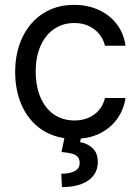

<svg xmlns="http://www.w3.org/2000/svg" viewBox="-20 -557 569 785"><path d="M282.2 -537.1Q338.4 -537.1 383.8 -516.4Q429.2 -495.6 457.8 -457.8Q486.3 -419.9 493.2 -370.1H409.2Q403.3 -395.5 386.7 -416.5Q370.1 -437.5 344 -450.2Q317.9 -462.9 284.2 -462.9Q237.3 -462.9 201.4 -438.5Q165.5 -414.1 145.8 -369.4Q126 -324.7 126 -265.6Q126 -204.6 145.3 -159.2Q164.6 -113.8 200.4 -89.1Q236.3 -64.5 284.2 -64.5Q331.5 -64.5 365 -88.6Q398.4 -112.8 409.2 -156.2H493.2Q486.8 -112.3 462.9 -76.4Q439 -40.5 399.9 -17.8Q360.8 4.9 310.1 9.8L307.6 24.4Q338.4 29.3 359.1 49.3Q379.9 69.3 379.9 106.4Q379.9 136.7 363 159.7Q346.2 182.6 313.2 195.3Q280.3 208 233.4 208L230.5 153.3Q265.1 153.3 285.4 142.6Q305.7 131.8 305.7 109.4Q305.7 93.8 298.1 85Q290.5 76.2 274.9 71.5Q259.3 66.9 231.4 64.5L243.2 7.8Q181.2 -1.5 135.7 -38.1Q90.3 -74.7 66.2 -132.8Q42 -190.9 42 -262.7Q42 -342.8 72 -405Q102.1 -467.3 156.5 -502.2Q210.9 -537.1 282.2 -537.1Z"/></svg>

Font: Pretendard JP
Style: Regular
Weight: 400
Designer: Base glyphs from Inter by Rasmus Andersson; Hangeul glyphs from Noto Sans CJK(Source Han Sans) by Jang Soo-young and Kan
Foundry: Kil Hyung-jin
Version: Version 1.309